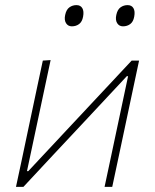

<svg xmlns="http://www.w3.org/2000/svg" viewBox="-20 -731 606 751"><path d="M42.5 0Q54.5 -56.5 65.8 -108.8Q77 -161 89.5 -221L100 -270.5Q113 -332 124.2 -385Q135.5 -438 147.5 -494L178 -496Q166 -439.5 154.5 -385.8Q143 -332 130 -270.5L85.5 -61.5H90.5L270 -253.5Q325 -312.5 382 -373.2Q439 -434 495 -494H524Q512 -438 500.8 -385Q489.5 -332 476.5 -270.5L466 -221Q453.5 -161 442.2 -108.8Q431 -56.5 419 0H389Q401 -56.5 412.2 -108.8Q423.5 -161 436 -221L481 -433H476L299.5 -244Q243.5 -184.5 186 -122.8Q128.5 -61 71.5 0ZM461 -628Q446 -628 438.2 -640.5Q430.5 -653 435 -673Q439.5 -694 451.8 -702.5Q464 -711 479 -711Q495 -711 502 -699Q509 -687 505 -666Q501.5 -646 489.5 -637Q477.5 -628 461 -628ZM261 -628Q246 -628 238.2 -640.5Q230.5 -653 235 -673Q239.5 -694 251.8 -702.5Q264 -711 279 -711Q295 -711 302 -699Q309 -687 305 -666Q301.5 -646 289.5 -637Q277.5 -628 261 -628Z"/></svg>

Font: Commissioner Thin
Style: Italic
Weight: 100
Italic angle: -12°
Designer: Kostas Bartsokas
Foundry: Kostas Bartsokas
Version: Version 1.000; ttfautohint (v1.8.3)